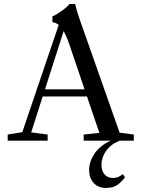

<svg xmlns="http://www.w3.org/2000/svg" viewBox="-20 -696 704 950"><path d="M18.1 0V-30.3L90.3 -42L270.5 -572.8Q257.8 -583.5 239.3 -586.4V-614.7Q256.8 -621.6 285.6 -642.3Q314.5 -663.1 323.7 -676.3H351.6Q361.8 -633.3 375.5 -596.7L571.8 -39.6L642.1 -30.3V0H573.2Q528.8 16.6 505.4 49.8Q481.9 83 481.9 119.6Q481.9 148.9 497.1 166.7Q512.2 184.6 540 184.6Q564.9 184.6 587.9 165.5L598.6 181.6Q575.7 210.4 555.4 222.2Q535.2 233.9 504.4 233.9Q465.8 233.9 443.4 209.2Q420.9 184.6 420.9 145.5Q420.9 104.5 447.5 64.5Q474.1 24.4 527.8 0H394V-30.3L471.7 -38.6L410.2 -218.8H191.4L134.3 -41L215.8 -30.3V0ZM323.2 -476.1Q310.1 -515.1 294.9 -542L202.6 -253.9H398.4Z"/></svg>

Font: Elstob 10pt
Style: Regular
Weight: 400
Designer: Peter S. Baker
Version: Version 1.015